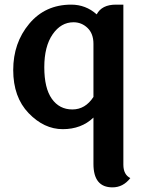

<svg xmlns="http://www.w3.org/2000/svg" viewBox="-20 -547 615 828"><path d="M383 -358Q383 -402 357.5 -426.5Q332 -451 297 -451Q243 -451 207 -399Q171 -347 171 -257Q171 -167 203.5 -121Q236 -75 292 -75Q348 -75 383 -129ZM512 -527V163Q512 206 542 221Q511 261 465 261Q383 261 383 160V-40Q331 10 250.5 10Q170 10 103.5 -59Q37 -128 37 -245Q37 -362 106 -444.5Q175 -527 287 -527Q350 -527 397 -485Q419 -527 480 -527Z"/></svg>

Font: Laila SemiBold
Style: Regular
Weight: 600
Designer: Hitesh Malaviya
Foundry: Indian Type Foundry
Version: Version 1.302;PS 1.0;hotconv 1.0.78;makeotf.lib2.5.61930; tt